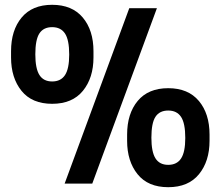

<svg xmlns="http://www.w3.org/2000/svg" viewBox="-20 -764 917 799"><path d="M518 -730H633L364 0H249ZM26 -525V-551Q26 -638 70 -691Q114 -744 197 -744Q280 -744 324.5 -691Q369 -638 369 -551V-525Q369 -440 325 -386Q281 -332 197 -332Q113 -332 69.5 -386Q26 -440 26 -525ZM268 -537Q268 -598 250.5 -624.5Q233 -651 197 -651Q161 -651 144 -625Q127 -599 127 -538Q127 -479 144 -452Q161 -425 197 -425Q233 -425 250.5 -451.5Q268 -478 268 -537ZM509 -178V-204Q509 -291 553 -344Q597 -397 680 -397Q763 -397 807.5 -344Q852 -291 852 -204V-178Q852 -93 808 -39Q764 15 680 15Q596 15 552.5 -39Q509 -93 509 -178ZM751 -190Q751 -251 733.5 -277.5Q716 -304 680 -304Q644 -304 627 -278Q610 -252 610 -191Q610 -132 627 -105Q644 -78 680 -78Q716 -78 733.5 -104.5Q751 -131 751 -190Z"/></svg>

Font: Sora-SIA SemiBold
Style: Regular
Weight: 600
Designer: Jonathan Barnbrook, Julián Moncada
Foundry: Barnbrook Fonts
Version: Version 2.000